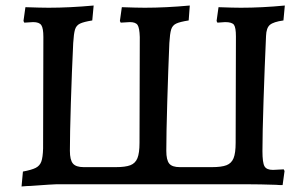

<svg xmlns="http://www.w3.org/2000/svg" viewBox="-20 -667 1111 695"><path d="M63 -46Q95 -52 109.5 -59.5Q124 -67 129.5 -82Q135 -97 136 -129L137 -533Q137 -565 129.5 -576Q122 -587 100 -587L68 -585L65 -591L72 -641Q130 -639 156 -639Q231 -639 319 -647L314 -593Q283 -588 269.5 -581.5Q256 -575 251.5 -560Q247 -545 245 -511Q240 -408 236.5 -294Q233 -180 233 -121Q233 -88 244 -75Q255 -62 283 -62H399Q434 -62 452 -69Q470 -76 477.5 -94.5Q485 -113 485 -150L486 -533Q485 -566 478 -576.5Q471 -587 450 -587L417 -585L414 -591L421 -641Q477 -639 504 -639Q579 -639 667 -647L663 -593Q631 -588 617.5 -581.5Q604 -575 599.5 -560Q595 -545 593 -511Q589 -417 585.5 -300Q582 -183 582 -121Q582 -88 592.5 -75Q603 -62 631 -62H747Q782 -62 800 -69Q818 -76 825.5 -94.5Q833 -113 833 -150L834 -535Q834 -567 827 -577Q820 -587 795 -587Q789 -587 767 -585L764 -591L771 -641Q825 -639 852 -639Q928 -639 1011 -647L1006 -593Q970 -588 957 -577Q944 -566 943 -537Q938 -426 934 -304.5Q930 -183 930 -120Q930 -78 937.5 -65Q945 -52 968 -52L1007 -54L1010 -48L1003 3Q988 3 980 2Q920 0 876 0H184Q173 0 91 6Q80 6 58 8Z"/></svg>

Font: Alegreya SC Medium
Style: Regular
Weight: 500
Designer: Juan Pablo del Peral
Foundry: Huerta Tipografica
Version: Version 2.007; ttfautohint (v1.6)